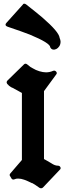

<svg xmlns="http://www.w3.org/2000/svg" viewBox="-20 -968 349 1043"><path d="M305 -46Q312 -52 308 -60Q304 -68 294 -68Q278 -68 259 -81Q246 -88 236 -94.5Q226 -101 219 -104V-473L285 -563Q292 -571 285 -579Q278 -587 268 -583Q250 -575 230 -575Q214 -575 194 -581Q174 -587 158 -597Q153 -599 145.5 -604Q138 -609 128 -618Q118 -626 110 -618L21 -531Q15 -525 16.5 -518Q18 -511 25 -507Q25 -507 28 -503Q34 -499 38 -496Q42 -493 48 -491Q60 -485 74 -477Q88 -469 99 -463V-99L37 -27Q29 -18 35 -11L42 1Q45 6 49.5 7Q54 8 59 6Q67 2 78 2Q94 2 112 8.5Q130 15 154 27V26Q160 29 169.5 35Q179 41 194 52Q204 58 213 51ZM309 -742Q309 -750 304 -762Q302 -779 278.5 -806.5Q255 -834 210 -873Q195 -886 173 -903.5Q151 -921 122 -944Q117 -948 111 -948Q106 -948 104 -943L15 -844Q9 -838 10.5 -832Q12 -826 21 -823Q62 -809 92 -798.5Q122 -788 142 -780Q253 -734 253 -711Q258 -701 267 -699Q276 -697 285.5 -701.5Q295 -706 302 -716.5Q309 -727 309 -742Z"/></svg>

Font: MM Taunggyi
Style: Regular
Weight: 400
Designer: Khon Soe Zaw Thu
Version: Version 1.00 July 18, 2016, initial release